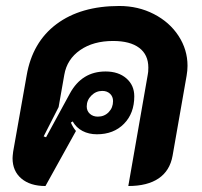

<svg xmlns="http://www.w3.org/2000/svg" viewBox="-20 -613 676 642"><path d="M22 -84Q22 -90 24 -106L69 -360Q88 -472 169 -532.5Q250 -593 379 -593Q442 -593 494.5 -566Q547 -539 577 -493Q607 -447 607 -393Q607 -377 604 -360L557 -92Q548 -42 510.5 -16.5Q473 9 409 9L474 -363Q476 -371 476 -387Q476 -430 445.5 -453Q415 -476 358 -476Q292 -476 248 -445.5Q204 -415 195 -363L176 -255L126 -157L134 -154L214 -301Q254 -374 333 -374Q376 -374 402.5 -351Q429 -328 429 -291Q429 -234 394.5 -199Q360 -164 304 -164Q277 -164 256 -175Q235 -186 223 -207L217 -203Q224 -187 234 -175L132 9Q81 9 51.5 -16Q22 -41 22 -84ZM358 -275Q358 -290 348 -299.5Q338 -309 322 -309Q301 -309 285.5 -293.5Q270 -278 270 -257Q270 -242 280.5 -232.5Q291 -223 307 -223Q329 -223 343.5 -238Q358 -253 358 -275Z"/></svg>

Font: K2D ExtraBold
Style: Italic
Weight: 800
Italic angle: -10°
Designer: Katatrad Aksorn Co.,Ltd.
Foundry: Cadson Demak Co.,Ltd.
Version: Version 1.000; ttfautohint (v1.6)